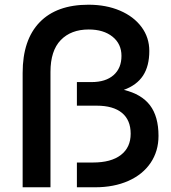

<svg xmlns="http://www.w3.org/2000/svg" viewBox="-20 -794 724 814"><path d="M76 -485Q76 -625 148 -699.5Q220 -774 355 -774Q430 -774 488.5 -749Q547 -724 580 -679.5Q613 -635 613 -578Q613 -514 586.5 -473.5Q560 -433 505 -413Q580 -395 616 -347.5Q652 -300 652 -218Q652 -153 618.5 -103.5Q585 -54 524 -27Q463 0 383 0H306V-105H374Q451 -105 492.5 -137Q534 -169 534 -227Q534 -285 497 -315.5Q460 -346 390 -346H306V-446H368Q428 -446 461.5 -475.5Q495 -505 495 -557Q495 -608 457 -638.5Q419 -669 356 -669Q281 -669 237.5 -624Q194 -579 194 -489V0H76Z"/></svg>

Font: Open Sauce One SemiBold
Style: Regular
Weight: 600
Designer: Alfredo Marco Pradil
Foundry: Creative Sauce Fz LLC
Version: Version 1.477